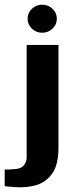

<svg xmlns="http://www.w3.org/2000/svg" viewBox="-83 -687 297 821"><path d="M-21 113Q-29 112 -44 111Q-59 110 -63 109V38Q-54 38 -40.5 37.5Q-27 37 -20 36Q6 35 18.5 20.5Q31 6 31 -14V-495H167V-55Q167 18 140 55.5Q113 93 70.5 105Q28 117 -21 113ZM97 -547Q72 -547 53.5 -564.5Q35 -582 35 -607Q35 -632 53.5 -649.5Q72 -667 97 -667Q123 -667 141.5 -649.5Q160 -632 160 -607Q160 -582 141.5 -564.5Q123 -547 97 -547Z"/></svg>

Font: Alumni Sans ExtraBold
Style: Regular
Weight: 800
Designer: Robert E. Leuschke
Foundry: Robert E. Leuschke
Version: Version 1.018